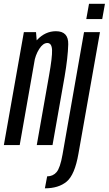

<svg xmlns="http://www.w3.org/2000/svg" viewBox="-52 -769 576 1018"><path d="M-31.5 0H52.5L145 -525L139 -598.5H74.5ZM143 0H226.5L290.5 -362.5Q308 -464.5 309.8 -534Q311.5 -603.5 244.5 -603.5Q188 -603.5 144.8 -557.5Q101.5 -511.5 90 -449L128 -433.5Q135.5 -477.5 155.8 -509.2Q176 -541 199 -541Q222.5 -541 224 -503.5Q225.5 -466 208 -368.5ZM186 229.5Q258.5 229.5 301.5 193.8Q344.5 158 364 45.5L478 -598.5H393.5L279.5 50.5Q267 121.5 247.8 143.8Q228.5 166 198 166ZM420 -749 405.5 -668H490L504.5 -749Z"/></svg>

Font: Anybody ExtraCondensed
Style: Italic
Weight: 400
Width: 2
Italic angle: -10°
Version: Version 1.113;gftools[0.9.25]